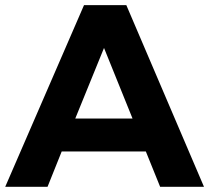

<svg xmlns="http://www.w3.org/2000/svg" viewBox="-23 -720 806 740"><path d="M267.1 -263.2H487.8L377.9 -535.2ZM594.2 0 539.1 -136.2H214.8L160.2 0H-2.9L300.8 -700.2H463.9L763.2 0Z"/></svg>

Font: Montserrat-SemiBold
Style: Regular
Weight: 600
Designer: Julieta Ulanovsky
Foundry: Julieta Ulanovsky
Version: Version 6.001